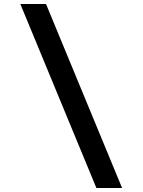

<svg xmlns="http://www.w3.org/2000/svg" viewBox="-20 -832 720 964"><path d="M593 112H464L82 -812H211Z"/></svg>

Font: Argentum Sans SemiBold
Style: Italic
Weight: 600
Italic angle: -11°
Designer: Julieta Ulanovsky (font), Cristiano Sobral (main changes and remaster)
Foundry: Julieta Ulanovsky (font), Cristiano Sobral (main changes and remaster)
Version: Version 2.007;June 15, 2022;FontCreator 14.0.0.2814 64-bit; 